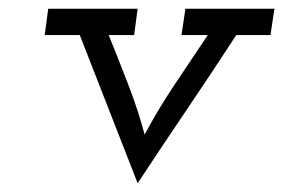

<svg xmlns="http://www.w3.org/2000/svg" viewBox="-20 -395 646 438"><path d="M90 -375H294L286 -315H228Q251 -258 273 -201Q295 -144 310 -88Q339 -143 377 -200Q415 -257 454 -315H394L403 -375H606L597 -315H519Q463 -229 406.5 -145.5Q350 -62 294 23Q261 -62 228 -146Q195 -230 162 -315H82Z"/></svg>

Font: Josefin Slab SemiBold
Style: Italic
Weight: 600
Italic angle: -12°
Designer: Santiago Orozco
Foundry: Typemade
Version: Version 2.000